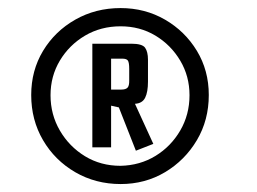

<svg xmlns="http://www.w3.org/2000/svg" viewBox="-20 -716 640 478"><path d="M280.4 -257.8Q218.2 -257.8 167.3 -287.3Q116.4 -316.9 87.1 -367.1Q57.7 -417.3 57.7 -479.5Q57.7 -540.4 87.2 -589.4Q116.7 -638.3 167.4 -667.1Q218.1 -695.9 280.2 -695.9Q341 -695.9 390.8 -667.1Q440.6 -638.3 470.2 -589.4Q499.8 -540.4 499.8 -479.5Q499.8 -417.1 470.2 -367.1Q440.6 -317.1 391 -287.4Q341.3 -257.8 280.4 -257.8ZM280.1 -303.2Q328.3 -304.2 367 -327.8Q405.6 -351.4 428.7 -391Q451.8 -430.7 451.8 -478.9Q451.8 -526.2 428.7 -565.1Q405.6 -604 367 -627.3Q328.4 -650.5 280.3 -650.5Q231.1 -650.5 191.7 -627.3Q152.3 -604 129 -565.1Q105.8 -526.2 105.8 -478.9Q105.8 -430.9 129.1 -390.9Q152.5 -350.9 191.7 -327Q230.9 -303.2 280.1 -303.2ZM318.3 -340.8 275.9 -448.6 256.6 -452.9V-349.2H209.9V-607.2H306.7Q334.1 -607.2 341.2 -597.2Q348.4 -587.2 348.4 -567.2V-512.9Q348.4 -486.9 341.4 -472.8Q334.4 -458.6 316 -457.6L361.7 -357.8ZM256.6 -493H282.2Q292.9 -493 297.5 -497.7Q302 -502.4 301.7 -516.2V-544.3Q301.7 -560.6 298.3 -565.3Q295 -570 284.2 -570H256.6Z"/></svg>

Font: Smooch Sans Thin
Style: Regular
Weight: 100
Designer: Robert E. Leuschke
Foundry: Robert E. Leuschke
Version: Version 1.010